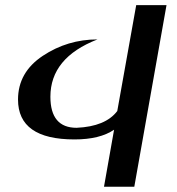

<svg xmlns="http://www.w3.org/2000/svg" viewBox="-20 -713 675 733"><path d="M492.7 0H377L415.5 -217.8Q361.3 -180.7 264.2 -180.7Q48.8 -180.7 48.8 -333Q48.8 -437 143.3 -499.8Q237.8 -562.5 352.1 -562.5Q172.4 -492.7 172.4 -343.8Q172.4 -225.1 272.5 -225.1Q382.8 -230 427.7 -289.1L500 -693.4H615.7Z"/></svg>

Font: Kelvinch
Style: Bold Italic
Weight: 700
Italic angle: -10°
Designer: Paul James Miller
Foundry: High-Logic / Made with FontCreator
Version: Version 3.30 September 23, 2016